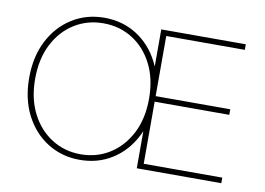

<svg xmlns="http://www.w3.org/2000/svg" viewBox="-77 -826 1313 953"><g transform="rotate(10 580.0 -350.0)"><path d="M377 8Q287 8 215 -37Q143 -82 101.5 -162.5Q60 -243 60 -350Q60 -457 101.5 -537.5Q143 -618 215 -663Q287 -708 377 -708Q468 -708 539.5 -663Q611 -618 652.5 -537.5Q694 -457 694 -350Q694 -243 652.5 -162.5Q611 -82 539.5 -37Q468 8 377 8ZM377 -20Q458 -20 523 -61Q588 -102 626 -176Q664 -250 664 -350Q664 -451 626 -525Q588 -599 523 -639.5Q458 -680 377 -680Q296 -680 231 -639.5Q166 -599 128 -525Q90 -451 90 -350Q90 -250 128 -176Q166 -102 231 -61Q296 -20 377 -20ZM664 0V-700H694V0ZM681 0V-28H1090V0ZM681 -341V-369H1070V-341ZM681 -672V-700H1090V-672Z"/></g></svg>

Font: Fustat ExtraLight
Style: Regular
Weight: 250
Designer: Mohamed Gaber, Khaled Hosny, Laura Garcia Mut
Foundry: Kief Type Foundry, Alif Type Foundry, Hard Type Foundry
Version: Version 1.007